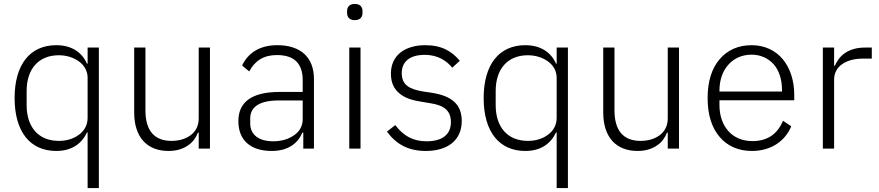

<svg xmlns="http://www.w3.org/2000/svg" viewBox="-20 -753 4454 973"><path d="M424 -82H421C394 -25 344 12 265 12C133 12 54 -85 54 -256C54 -427 133 -524 265 -524C344 -524 396 -487 421 -430H424V-512H481V200H424ZM278 -39C318 -39 354 -50 381 -71C408 -91 424 -120 424 -156V-359C424 -392 408 -421 381 -441C354 -461 318 -473 278 -473C175 -473 115 -403 115 -292V-220C115 -109 175 -39 278 -39Z M987 -81H983C974 -57 958 -33 934 -17C910 0 878 12 834 12C725 12 660 -58 660 -183V-512H717V-194C717 -89 764 -39 849 -39C885 -39 919 -48 945 -67C971 -86 987 -114 987 -153V-512H1044V0H987Z M1385 -524C1292 -524 1235 -481 1207 -421L1243 -391C1271 -444 1315 -474 1383 -474C1470 -474 1514 -432 1514 -347V-287H1396C1248 -287 1188 -230 1188 -139C1188 -43 1249 12 1357 12C1437 12 1489 -24 1512 -81H1517V0H1571V-353C1571 -461 1505 -524 1385 -524ZM1514 -149C1514 -114 1498 -87 1471 -68C1443 -48 1406 -37 1365 -37C1294 -37 1248 -68 1248 -128V-152C1248 -209 1291 -244 1394 -244H1514V-149Z M1778 -651C1751 -651 1739 -666 1739 -687V-697C1739 -718 1751 -733 1778 -733C1805 -733 1817 -718 1817 -697V-687C1817 -666 1805 -651 1778 -651ZM1750 -512H1807V0H1750Z M2138 12C2049 12 1988 -22 1941 -86L1983 -119C2026 -63 2074 -37 2142 -37C2221 -37 2265 -71 2265 -134C2265 -189 2235 -219 2160 -230L2118 -237C2071 -244 2032 -256 2005 -279C1977 -302 1961 -333 1961 -380C1961 -428 1980 -464 2011 -488C2042 -512 2086 -524 2135 -524C2220 -524 2271 -492 2310 -445L2272 -410C2245 -442 2203 -475 2132 -475C2059 -475 2016 -442 2016 -383C2016 -323 2053 -301 2126 -289L2167 -283C2271 -267 2320 -223 2320 -140C2320 -44 2251 12 2138 12Z M2801 -82H2798C2771 -25 2721 12 2642 12C2510 12 2431 -85 2431 -256C2431 -427 2510 -524 2642 -524C2721 -524 2773 -487 2798 -430H2801V-512H2858V200H2801ZM2655 -39C2695 -39 2731 -50 2758 -71C2785 -91 2801 -120 2801 -156V-359C2801 -392 2785 -421 2758 -441C2731 -461 2695 -473 2655 -473C2552 -473 2492 -403 2492 -292V-220C2492 -109 2552 -39 2655 -39Z M3364 -81H3360C3351 -57 3335 -33 3311 -17C3287 0 3255 12 3211 12C3102 12 3037 -58 3037 -183V-512H3094V-194C3094 -89 3141 -39 3226 -39C3262 -39 3296 -48 3322 -67C3348 -86 3364 -114 3364 -153V-512H3421V0H3364Z M3790 12C3722 12 3666 -13 3627 -59C3587 -105 3566 -172 3566 -256C3566 -340 3587 -407 3627 -453C3666 -499 3721 -524 3789 -524C3854 -524 3909 -498 3946 -454C3983 -410 4005 -347 4005 -272V-245H3626V-220C3626 -167 3642 -121 3671 -89C3699 -57 3741 -38 3793 -38C3868 -38 3919 -72 3948 -141L3990 -113C3958 -37 3887 12 3790 12ZM3789 -476C3740 -476 3699 -457 3671 -425C3642 -393 3626 -347 3626 -294V-289H3943V-297C3943 -350 3928 -396 3901 -427C3873 -458 3834 -476 3789 -476Z M4150 0V-512H4207V-420H4211C4231 -468 4276 -512 4364 -512H4398V-456H4353C4268 -456 4207 -417 4207 -350V0Z"/></svg>

Font: Plexus Sans Light
Style: Regular
Weight: 300
Version: Version 2.001;PS 002.001;hotconv 1.0.70;makeotf.lib2.5.58329